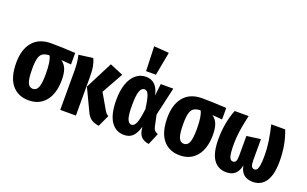

<svg xmlns="http://www.w3.org/2000/svg" viewBox="-93 -1278 2786 1740"><g transform="rotate(20 1300.5 -408.0)"><path d="M498 -420 402 -428Q438 -402 453 -362Q468 -322 468 -260Q468 -129 409 -56Q350 17 247 17Q143 17 84.5 -54.5Q26 -126 26 -266Q26 -393 86.5 -466Q147 -539 265 -539Q358 -539 498 -531ZM313 -260Q313 -386 287 -431Q247 -430 224 -416Q201 -402 191 -366.5Q181 -331 181 -265Q181 -169 196.5 -131.5Q212 -94 247 -94Q282 -94 297.5 -132Q313 -170 313 -260Z M851 -285 937 -136Q947 -119 955.5 -110.5Q964 -102 976 -96L924 16Q879 11 849 -9.5Q819 -30 797 -81L702 -281L837 -545L966 -491ZM698 -362V0H547V-380Q547 -460 531 -526L668 -544Q683 -512 690.5 -472.5Q698 -433 698 -362Z M1310 -416 1323 -531H1444L1382 -259L1405 -150Q1410 -126 1422 -114Q1434 -102 1453 -96L1406 16Q1318 5 1304 -77L1299 -111Q1281 -47 1250 -15.5Q1219 16 1166 16Q1085 16 1039 -53Q993 -122 993 -261Q993 -349 1015.5 -413.5Q1038 -478 1079.5 -513Q1121 -548 1177 -548Q1283 -548 1310 -416ZM1144 -261Q1144 -168 1158 -131Q1172 -94 1199 -94Q1225 -94 1241.5 -132Q1258 -170 1270 -271Q1257 -366 1242.5 -401.5Q1228 -437 1203 -437Q1173 -437 1158.5 -397Q1144 -357 1144 -261ZM1150 -833 1295 -822 1253 -596H1158Z M1955 -420 1859 -428Q1895 -402 1910 -362Q1925 -322 1925 -260Q1925 -129 1866 -56Q1807 17 1704 17Q1600 17 1541.5 -54.5Q1483 -126 1483 -266Q1483 -393 1543.5 -466Q1604 -539 1722 -539Q1815 -539 1955 -531ZM1770 -260Q1770 -386 1744 -431Q1704 -430 1681 -416Q1658 -402 1648 -366.5Q1638 -331 1638 -265Q1638 -169 1653.5 -131.5Q1669 -94 1704 -94Q1739 -94 1754.5 -132Q1770 -170 1770 -260Z M2575 -242Q2575 -110 2531 -46.5Q2487 17 2409 17Q2298 17 2279 -95Q2267 -37 2236 -10Q2205 17 2153 17Q2072 17 2028 -46Q1984 -109 1984 -242Q1984 -399 2036 -531H2171Q2152 -450 2141.5 -382.5Q2131 -315 2131 -249Q2131 -161 2141.5 -128Q2152 -95 2176 -95Q2195 -95 2204 -110Q2213 -125 2213 -167V-355L2347 -373V-167Q2347 -128 2356 -111.5Q2365 -95 2383 -95Q2399 -95 2408.5 -106.5Q2418 -118 2423.5 -151.5Q2429 -185 2429 -249Q2429 -315 2418.5 -382.5Q2408 -450 2389 -531H2523Q2575 -401 2575 -242Z"/></g></svg>

Font: Fira Sans Extra Condensed
Style: Bold
Weight: 700
Width: 1
Designer: Carrois Corporate & Edenspiekermann AG
Foundry: Carrois Corporate GbR & Edenspiekermann AG
Version: Version 4.203